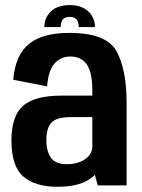

<svg xmlns="http://www.w3.org/2000/svg" viewBox="-20 -730 558 756"><path d="M365 0 353.5 -41.5Q349 -37 344 -33Q299 5.5 206 5.5Q118.5 5.5 71.8 -35Q25 -75.5 25 -177Q25 -272 70.2 -312.8Q115.5 -353.5 222.5 -353.5H343.5V-375Q343.5 -445.5 321.5 -476.5Q299.5 -507.5 257 -507.5Q219 -507.5 194.5 -479.5Q170 -451.5 165.5 -390L32 -416Q40.5 -513.5 94 -557Q147.5 -600.5 253.5 -600.5Q399.5 -600.5 439 -527.8Q478.5 -455 478.5 -327V0ZM343.5 -152.5V-269H260.5Q202.5 -269 182.5 -247Q162.5 -225 162.5 -179Q162.5 -133.5 180.8 -108.5Q199 -83.5 242 -83.5Q287 -83.5 315.2 -103.5Q343.5 -123.5 343.5 -152.5ZM254.5 -710Q301.5 -710 327.8 -684.8Q354 -659.5 354 -623.5H290Q290 -663.5 254.5 -663.5Q234.5 -663.5 226.8 -653Q219 -642.5 219 -623.5H154.5Q154.5 -659.5 180.2 -684.8Q206 -710 254.5 -710Z"/></svg>

Font: Anybody SemiBold
Style: Regular
Weight: 600
Designer: Tyler Finck
Foundry: Etcetera Type Company
Version: Version 1.010; ttfautohint (v1.8.3) -l 8 -r 50 -G 200 -x 14 